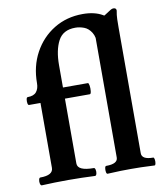

<svg xmlns="http://www.w3.org/2000/svg" viewBox="-82 -795 744 866"><g transform="rotate(-10 290.0 -362.0)"><path d="M39 3Q34 2 32 -6.5Q30 -15 32 -24Q34 -33 39 -33Q98 -33 98 -67V-364H46Q41 -364 39.5 -373Q38 -382 39.5 -391Q41 -400 46 -400Q74 -400 86 -415Q98 -430 98 -454Q98 -532 131.5 -593.5Q165 -655 223 -690.5Q281 -726 355 -726Q409 -726 445 -705Q481 -684 481 -653L398 -570Q398 -613 384.5 -634.5Q371 -656 351 -663.5Q331 -671 311 -671Q255 -671 232.5 -628.5Q210 -586 210 -517V-415H324Q328 -415 330 -402.5Q332 -390 330.5 -377Q329 -364 324 -364H210V-67Q210 -33 284 -33Q289 -33 291 -24Q293 -15 291 -6.5Q289 2 284 3Q222 0 161 0Q99 0 39 3ZM341 3Q336 3 334.5 -6Q333 -15 334.5 -24Q336 -33 341 -33Q394 -33 394 -62V-678Q435 -690 475 -718Q484 -724 488 -725.5Q492 -727 496 -727Q509 -727 509 -715Q505 -695 504.5 -676Q504 -657 504 -638V-62Q504 -33 556 -33Q560 -33 561.5 -24Q563 -15 561.5 -6Q560 3 556 3Q522 1 494 0.5Q466 0 449 0Q429 0 401.5 0.5Q374 1 341 3Z"/></g></svg>

Font: Junicode SmExp
Style: Bold
Weight: 700
Width: 6
Designer: Peter S. Baker
Version: Version 2.205; ttfautohint (v1.8.4)